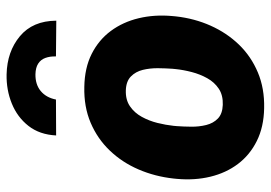

<svg xmlns="http://www.w3.org/2000/svg" viewBox="-140 -675 825 585"><g transform="rotate(-90 272.5 -382.5)"><path d="M20 -255.9 21 -266.1Q27.3 -323.2 48.8 -373Q70.3 -422.9 106.2 -460.4Q142.1 -498 190.9 -518.8Q239.7 -539.6 300.3 -538.1Q358.4 -537.1 400.9 -515.6Q443.4 -494.1 470.7 -457.3Q498 -420.4 509.5 -372.3Q521 -324.2 516.1 -270L515.1 -259.3Q508.8 -202.6 486.8 -153.3Q464.8 -104 429 -66.9Q393.1 -29.8 344.2 -9.3Q295.4 11.2 235.4 9.8Q178.2 8.8 135.5 -12.5Q92.8 -33.7 65.4 -70.1Q38.1 -106.4 26.6 -154.1Q15.1 -201.7 20 -255.9ZM181.6 -266.1 180.7 -255.9Q179.2 -235.8 179 -212.2Q178.7 -188.5 184.1 -166.7Q189.5 -145 203.9 -131.1Q218.3 -117.2 245.6 -116.2Q274.9 -115.2 294.7 -128.4Q314.5 -141.6 326.7 -163.6Q338.9 -185.5 345.5 -210.9Q352.1 -236.3 354.5 -259.8L355.5 -270Q356.9 -289.6 357.2 -313.7Q357.4 -337.9 352.1 -359.9Q346.7 -381.8 332 -396.2Q317.4 -410.6 290 -411.6Q260.7 -412.6 241 -398.9Q221.2 -385.3 209 -363Q196.8 -340.8 190.4 -315.2Q184.1 -289.6 181.6 -266.1ZM502 -623.5 393.1 -624.5Q393.6 -643.1 388.4 -657Q383.3 -670.9 371.1 -678.7Q358.9 -686.5 338.9 -687Q307.6 -687.5 287.6 -670.9Q267.6 -654.3 261.7 -624.5L152.3 -624Q154.8 -674.3 181.4 -708.3Q208 -742.2 249.5 -759Q291 -775.9 338.4 -774.9Q407.7 -773.4 454.6 -734.4Q501.5 -695.3 502 -623.5Z"/></g></svg>

Font: Roboto Black
Style: Italic
Weight: 900
Italic angle: -12°
Designer: Christian Robertson
Foundry: Google
Version: Version 3.0; 2020